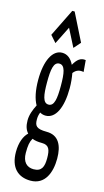

<svg xmlns="http://www.w3.org/2000/svg" viewBox="-131 -727 512 941"><g transform="rotate(15 125.0 -256.5)"><path d="M73 -511 118 -601 164 -511 194 -545 124 -685H112L43 -545ZM118 -155C168 -155 198 -216 198 -315C198 -344 195 -369 191 -391C206 -410 223 -414 243 -410L238 -469C212 -473 195 -459 178 -429C164 -458 144 -474 118 -474C69 -474 38 -413 38 -315C38 -262 47 -220 63 -192C50 -166 39 -139 39 -110C39 -82 46 -62 59 -48C39 -30 24 5 24 54C24 133 65 172 129 172C202 172 228 105 228 34C228 -33 205 -80 144 -80C90 -80 82 -95 82 -127C82 -140 84 -150 89 -163C97 -158 107 -155 118 -155ZM118 -211C89 -211 83 -250 83 -315C83 -380 89 -419 118 -419C147 -419 153 -380 153 -315C153 -250 147 -211 118 -211ZM72 46C72 9 75 -10 86 -29C100 -23 117 -21 136 -21C172 -21 180 1 180 45C180 88 170 114 129 114C95 114 72 92 72 46Z"/></g></svg>

Font: Inconsolata UltraCondensed Thin
Style: Regular
Weight: 100
Width: 1
Monospace: yes
Designer: Raph Levien, Cyreal, Brenton Simpson
Foundry: Raph Levien, Cyreal, Google
Version: Version 3.100